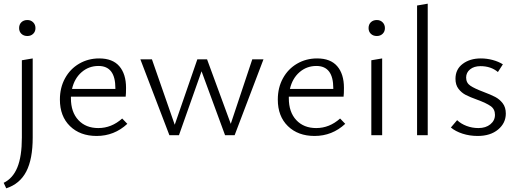

<svg xmlns="http://www.w3.org/2000/svg" viewBox="-20 -736 2815 1045"><path d="M84 -583Q84 -603 96.5 -615Q109 -627 129 -627Q148 -627 160.5 -614.5Q173 -602 173 -583Q173 -564 160.5 -552Q148 -540 129 -540Q109 -540 96.5 -552Q84 -564 84 -583ZM99 -408 158 -418V13Q158 130 123 197.5Q88 265 14 289L0 259Q50 235 74.5 175Q99 115 99 13Z M673 -62Q602 4 506 4Q416 4 361 -49.5Q306 -103 306 -194Q306 -259 334 -310Q362 -361 411 -389.5Q460 -418 520 -418Q593 -418 629.5 -375.5Q666 -333 666 -258Q666 -225 664 -210H366V-201Q366 -126 406.5 -82.5Q447 -39 515 -39Q587 -39 645 -91ZM372 -252H608V-256Q608 -377 516 -377Q463 -377 424 -343Q385 -309 372 -252Z M1414 -413 1257 0H1205L1077 -348L954 0H902L744 -413H807L931 -57L1054 -413H1107L1236 -62L1353 -413Z M1859 -62Q1788 4 1692 4Q1602 4 1547 -49.5Q1492 -103 1492 -194Q1492 -259 1520 -310Q1548 -361 1597 -389.5Q1646 -418 1706 -418Q1779 -418 1815.5 -375.5Q1852 -333 1852 -258Q1852 -225 1850 -210H1552V-201Q1552 -126 1592.5 -82.5Q1633 -39 1701 -39Q1773 -39 1831 -91ZM1558 -252H1794V-256Q1794 -377 1702 -377Q1649 -377 1610 -343Q1571 -309 1558 -252Z M1986 -583Q1986 -603 1998.5 -615Q2011 -627 2031 -627Q2050 -627 2062.5 -614.5Q2075 -602 2075 -583Q2075 -564 2062.5 -552Q2050 -540 2031 -540Q2011 -540 1998.5 -552Q1986 -564 1986 -583ZM2001 -408 2060 -418V0H2001Z M2250 -706 2308 -716V0H2250Z M2434 -42 2468 -82Q2489 -62 2519.5 -50.5Q2550 -39 2584 -39Q2624 -39 2649 -59.5Q2674 -80 2674 -111Q2674 -142 2650.5 -158.5Q2627 -175 2578 -193Q2539 -207 2515.5 -219Q2492 -231 2475.5 -252.5Q2459 -274 2459 -307Q2459 -359 2498.5 -388.5Q2538 -418 2597 -418Q2630 -418 2661.5 -409.5Q2693 -401 2717 -386L2690 -344Q2652 -376 2595 -376Q2560 -376 2538.5 -358.5Q2517 -341 2517 -314Q2517 -285 2540 -269.5Q2563 -254 2611 -236Q2651 -221 2675 -208.5Q2699 -196 2716 -174Q2733 -152 2733 -118Q2733 -66 2691 -31Q2649 4 2580 4Q2536 4 2497.5 -8.5Q2459 -21 2434 -42Z"/></svg>

Font: Isabella Sans
Style: Regular
Weight: 400
Designer: Original fonts by Christian Thalmann (Catharsis Fonts), Modifications by Cristiano Sobral
Version: Version 0.002;July 12, 2020;FontCreator 13.0.0.2655 64-bit; 